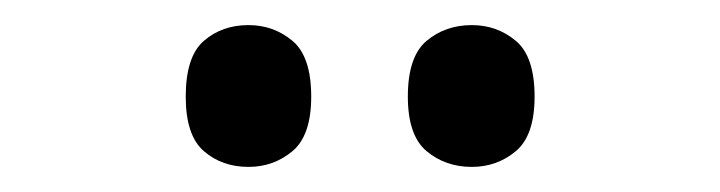

<svg xmlns="http://www.w3.org/2000/svg" viewBox="-20 -766 574 153"><path d="M356 -633Q335 -633 320 -645.5Q305 -658 305 -689Q305 -721 320 -733.5Q335 -746 356 -746Q376 -746 391 -733.5Q406 -721 406 -689Q406 -658 391 -645.5Q376 -633 356 -633ZM178 -633Q157 -633 142.5 -645.5Q128 -658 128 -689Q128 -721 142.5 -733.5Q157 -746 178 -746Q198 -746 213 -733.5Q228 -721 228 -689Q228 -658 213 -645.5Q198 -633 178 -633Z"/></svg>

Font: Noto Serif Thai SemiCondensed Medium
Style: Regular
Weight: 500
Width: 4
Designer: Monotype Design Team
Foundry: Monotype Imaging Inc.
Version: Version 2.002; ttfautohint (v1.8.4.7-5d5b)